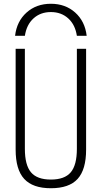

<svg xmlns="http://www.w3.org/2000/svg" viewBox="-20 -989 540 1019"><path d="M250 -969Q327 -969 379 -922.5Q431 -876 440 -799H388Q379 -858 342 -891.5Q305 -925 250 -925Q195 -925 158 -891.5Q121 -858 112 -799H60Q69 -876 121 -922.5Q173 -969 250 -969ZM250 10Q154 10 108.5 -39.5Q63 -89 63 -195V-730H112V-199Q112 -113 144.5 -74.5Q177 -36 250 -36Q323 -36 355.5 -74.5Q388 -113 388 -199V-730H437V-195Q437 -89 392 -39.5Q347 10 250 10Z"/></svg>

Font: M PLUS Code Latin Light
Style: Regular
Weight: 300
Designer: Coji Morishita
Foundry: UNDERFOREST DESIGN
Version: Version 1.002; ttfautohint (v1.8.3)